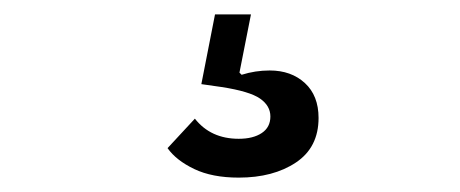

<svg xmlns="http://www.w3.org/2000/svg" viewBox="-20 -40 640 267"><path d="M213 166 251 125Q273 153 312 153Q332 153 344 145Q356 137 356 122Q356 107 341.5 97Q327 87 288 81L260 77L279 -20H329L313 61L316 64Q335 58 355 58Q385 58 404 75.5Q423 93 423 124Q423 165 391.5 186Q360 207 312 207Q275 207 250 195Q225 183 213 166Z"/></svg>

Font: iA Writer Duo V
Style: Regular
Weight: 400
Designer: Mike Abbink, Paul van der Laan, Pieter van Rosmalen, Oliver Reichenstein
Foundry: Information Architects Inc.
Version: Version 2.000